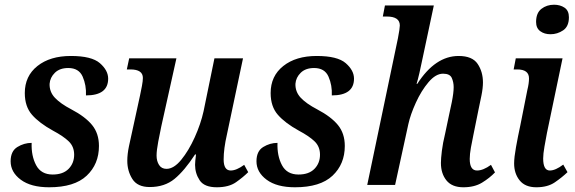

<svg xmlns="http://www.w3.org/2000/svg" viewBox="-20 -783 2434 813"><path d="M188 10Q295 10 347 -39Q399 -88 399 -165Q399 -218 370 -253.5Q341 -289 282 -320Q236 -344 212.5 -369Q189 -394 190 -428Q192 -455 212.5 -475Q233 -495 269 -495Q314 -495 330 -458.5Q346 -422 344 -379Q438 -379 438 -450Q438 -485 403 -515.5Q368 -546 280 -546Q192 -546 138.5 -503.5Q85 -461 85 -389Q85 -332 115.5 -297Q146 -262 204 -230Q249 -206 271.5 -184Q294 -162 294 -128Q294 -92 270.5 -68Q247 -44 203 -44Q154 -44 133 -83.5Q112 -123 114 -178Q82 -178 53.5 -160.5Q25 -143 25 -100Q25 -54 68 -22Q111 10 188 10Z M898 10Q949 10 979.5 -11.5Q1010 -33 1031 -54L1014 -85Q981 -61 957 -61Q927 -61 927 -108Q927 -153 941 -214L1009 -536H888L842 -312Q830 -258 804.5 -201.5Q779 -145 747.5 -106.5Q716 -68 685 -68Q664 -68 653.5 -84.5Q643 -101 643 -124Q643 -146 650 -183Q657 -220 663 -248L727 -536H527L517 -489H532Q585 -489 585 -453Q585 -440 581 -419Q577 -398 573 -379L539 -223Q533 -197 526 -163.5Q519 -130 519 -102Q519 -59 540.5 -25Q562 9 614 9Q677 9 719 -25.5Q761 -60 806 -129H810Q806 -98 806 -85Q806 -49 825.5 -19.5Q845 10 898 10Z M1229 10Q1336 10 1388 -39Q1440 -88 1440 -165Q1440 -218 1411 -253.5Q1382 -289 1323 -320Q1277 -344 1253.5 -369Q1230 -394 1231 -428Q1233 -455 1253.5 -475Q1274 -495 1310 -495Q1355 -495 1371 -458.5Q1387 -422 1385 -379Q1479 -379 1479 -450Q1479 -485 1444 -515.5Q1409 -546 1321 -546Q1233 -546 1179.5 -503.5Q1126 -461 1126 -389Q1126 -332 1156.5 -297Q1187 -262 1245 -230Q1290 -206 1312.5 -184Q1335 -162 1335 -128Q1335 -92 1311.5 -68Q1288 -44 1244 -44Q1195 -44 1174 -83.5Q1153 -123 1155 -178Q1123 -178 1094.5 -160.5Q1066 -143 1066 -100Q1066 -54 1109 -22Q1152 10 1229 10Z M1942 10Q1989 10 2021 -9.5Q2053 -29 2076 -53L2059 -85Q2026 -61 2000 -61Q1969 -61 1969 -110Q1969 -130 1974 -158Q1979 -186 1985 -214L2006 -318Q2012 -346 2018.5 -378Q2025 -410 2025 -434Q2025 -479 2002.5 -512.5Q1980 -546 1922 -546Q1823 -546 1747 -428H1744Q1749 -444 1756 -474Q1763 -504 1770 -539L1817 -760H1610L1601 -713H1618Q1673 -713 1673 -675Q1673 -663 1665 -621L1535 0H1653L1709 -257Q1718 -298 1741 -348.5Q1764 -399 1794.5 -435Q1825 -471 1856 -471Q1885 -471 1893 -453Q1901 -435 1901 -414Q1901 -390 1893 -350Q1885 -310 1881 -294L1865 -218Q1855 -177 1851 -144Q1847 -111 1847 -93Q1847 -48 1870.5 -19Q1894 10 1942 10Z M2311 -638Q2340 -638 2364.5 -654.5Q2389 -671 2389 -710Q2389 -738 2370.5 -750.5Q2352 -763 2326 -763Q2295 -763 2272.5 -745.5Q2250 -728 2250 -690Q2250 -664 2267.5 -651Q2285 -638 2311 -638ZM2251 10Q2299 10 2329.5 -11Q2360 -32 2383 -54L2365 -86Q2332 -61 2308 -61Q2280 -61 2280 -112Q2280 -131 2285.5 -162.5Q2291 -194 2296 -220L2362 -536H2164L2155 -489H2170Q2220 -489 2220 -451Q2220 -430 2213 -402L2183 -251Q2173 -205 2165 -160.5Q2157 -116 2157 -91Q2157 -48 2180.5 -19Q2204 10 2251 10Z"/></svg>

Font: Noto Serif SemiCondensed Semi
Style: Italic
Weight: 600
Width: 4
Italic angle: -12°
Designer: Monotype Design Team
Foundry: Monotype Imaging Inc.
Version: Version 1.901